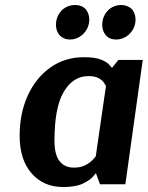

<svg xmlns="http://www.w3.org/2000/svg" viewBox="-20 -741 594 772"><path d="M484 0H382L366 -44H365Q365 -44 353.5 -30.5Q342 -17 313.5 -3Q285 11 234 11Q155 11 107 -44Q59 -99 59 -195Q59 -285 91.5 -356.5Q124 -428 182.5 -469.5Q241 -511 317 -511Q363 -511 387 -501Q411 -491 419.5 -480.5Q428 -470 428 -470H432L456 -500H554ZM277 -67Q304 -67 322.5 -76.5Q341 -86 351.5 -97Q362 -108 365 -112L406 -395Q405 -397 399 -407Q393 -417 378 -426Q363 -435 335 -435Q274 -435 236.5 -372Q199 -309 199 -175Q199 -119 219.5 -93Q240 -67 277 -67ZM419 -704Q441 -721 467 -721Q492 -721 511 -704Q525 -685 525 -663Q525 -626 496 -600Q474 -582 447 -582Q420 -582 405 -600Q391 -617 391 -641Q391 -678 419 -704ZM233 -704Q255 -721 282 -721Q308 -721 325 -704Q339 -685 339 -663Q339 -626 310 -600Q288 -582 262 -582Q236 -582 219 -600Q205 -617 205 -641Q205 -678 233 -704Z"/></svg>

Font: Arsenal SC
Style: Bold Italic
Weight: 700
Italic angle: -9.10001°
Designer: Andrij Shevchenko
Foundry: Stairsfor
Version: Version 2.001; ttfautohint (v1.8.4.7-5d5b)